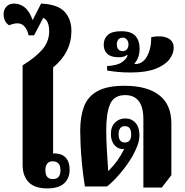

<svg xmlns="http://www.w3.org/2000/svg" viewBox="-39 -1039 1030 1070"><path d="M225 11Q154 11 120.5 -24Q87 -59 87 -121V-675Q156 -717 195.5 -761.5Q235 -806 235 -865Q235 -892 227.5 -911.5Q220 -931 202 -940L151 -842H120Q116 -868 100 -888.5Q84 -909 58 -909Q47 -909 33.5 -905.5Q20 -902 12 -898Q-5 -909 -12 -925.5Q-19 -942 -19 -959Q-19 -985 -3.5 -1002Q12 -1019 40 -1019Q72 -1019 98.5 -998Q125 -977 143 -927L190 -1019Q282 -1015 320.5 -974Q359 -933 359 -866Q359 -747 257 -663V-183Q266 -186 285 -182Q314 -178 331.5 -155.5Q349 -133 349 -93Q349 -45 318 -17Q287 11 225 11ZM255 -41Q298 -41 298 -90Q298 -140 255 -140Q214 -140 214 -90Q214 -41 255 -41Z M760 6V-374Q760 -443 734 -476Q708 -509 659 -509Q596 -509 574.5 -458.5Q553 -408 553 -314Q553 -266 556.5 -203Q560 -140 564 -85Q593 -114 614 -143Q635 -172 653 -208H650Q617 -208 598 -231.5Q579 -255 579 -292Q579 -334 602.5 -356.5Q626 -379 659 -379Q694 -379 716 -354.5Q738 -330 738 -288Q738 -255 726 -225Q714 -195 699 -168Q670 -119 631.5 -73.5Q593 -28 558 0H434Q424 -62 418 -124Q412 -186 410 -235.5Q408 -285 408 -311Q408 -389 429 -445Q450 -501 504 -531Q558 -561 655 -561Q781 -561 848.5 -508.5Q916 -456 916 -351V-63L863 6ZM657 -245Q692 -245 692 -290Q692 -336 657 -336Q622 -336 622 -290Q622 -245 657 -245Z M689 -635Q650 -635 618.5 -638Q587 -641 558 -646V-671Q614 -674 640 -692Q666 -710 672 -730L669 -733Q654 -720 621 -720Q580 -720 559.5 -738.5Q539 -757 539 -790Q539 -823 561.5 -844Q584 -865 636 -865Q693 -865 716 -838.5Q739 -812 739 -769Q739 -717 711 -686L712 -682Q756 -681 780 -724.5Q804 -768 804 -832Q859 -843 894 -827.5Q929 -812 929 -773Q929 -739 904.5 -707.5Q880 -676 827.5 -655.5Q775 -635 689 -635ZM645 -754Q659 -754 668 -764Q677 -774 677 -792Q677 -808 668 -818.5Q659 -829 645 -829Q629 -829 620.5 -818.5Q612 -808 612 -792Q612 -774 620.5 -764Q629 -754 645 -754Z"/></svg>

Font: Noto Serif Thai Condensed Black
Style: Regular
Weight: 900
Width: 3
Designer: Monotype Design Team
Foundry: Monotype Imaging Inc.
Version: Version 2.002; ttfautohint (v1.8.4.7-5d5b)